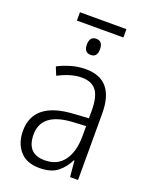

<svg xmlns="http://www.w3.org/2000/svg" viewBox="-151 -883 765 974"><g transform="rotate(20 232.0 -396.5)"><path d="M335 -271V-217Q335 -133 299.5 -84.5Q264 -36 196 -36Q99 -36 99 -140Q99 -257 262 -267ZM236 -542Q196 -542 157.5 -531Q119 -520 87 -503L105 -459Q174 -495 231 -495Q284 -495 309.5 -462.5Q335 -430 335 -353V-313L256 -308Q42 -296 42 -139Q42 -74 78 -32Q114 10 184 10Q246 10 280.5 -17Q315 -44 336 -87H339L347 0H390V-359Q390 -542 236 -542ZM359 -803H108V-758H359ZM233 -705Q197 -705 197 -661Q197 -618 233 -618Q268 -618 268 -661Q268 -705 233 -705Z"/></g></svg>

Font: Noto Sans UI SemiCondensed Light
Style: Regular
Weight: 300
Width: 4
Designer: Monotype Design Team
Foundry: Monotype Imaging Inc.
Version: Version 1.901